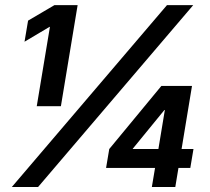

<svg xmlns="http://www.w3.org/2000/svg" viewBox="-20 -748 841 768"><path d="M290.5 -727.5 223.6 -323.2H127L179.7 -640.6H178.2L78.1 -581.1L92.3 -665.5L197.8 -727.5ZM27.3 0 647.9 -727.5H752.9L132.3 0ZM404.3 -76.2 417 -151.9 625.5 -404.3H689.9L673.8 -308.1H637.7L511.2 -153.3L510.7 -151.9H753.9L741.2 -76.2ZM587.4 0 604 -99.1 610.4 -132.8 655.3 -404.3H748L681.2 0Z"/></svg>

Font: Inter 28pt
Style: Bold Italic
Weight: 700
Italic angle: -9.3988°
Designer: Rasmus Andersson
Foundry: rsms
Version: Version 4.001;git-66647c0bb